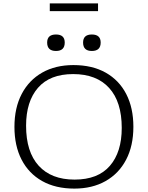

<svg xmlns="http://www.w3.org/2000/svg" viewBox="-20 -1100 870 1130"><path d="M412 -717Q523 -717 602 -672.5Q681 -628 723 -546.5Q765 -465 765 -354Q765 -241.5 722.2 -160Q679.5 -78.5 601.2 -34.2Q523 10 417.5 10Q307 10 228 -34.5Q149 -79 107 -160.5Q65 -242 65 -353Q65 -465.5 107.8 -547Q150.5 -628.5 228.5 -672.8Q306.5 -717 412 -717ZM419 -43Q556.5 -43 626.5 -123.8Q696.5 -204.5 696.5 -347Q696.5 -501 622.2 -582.5Q548 -664 410.5 -664Q273.5 -664 203.5 -583.2Q133.5 -502.5 133.5 -360Q133.5 -206 207.8 -124.5Q282 -43 419 -43ZM309.5 -800Q257.5 -800 257.5 -849.5Q257.5 -897 309.5 -897Q361 -897 361 -849.5Q361 -800 309.5 -800ZM520.5 -800Q469 -800 469 -849.5Q469 -897 520.5 -897Q572.5 -897 572.5 -849.5Q572.5 -800 520.5 -800ZM273 -1034.5V-1080H557V-1034.5Z"/></svg>

Font: Newsreader Caption Light
Style: Regular
Weight: 300
Designer: Hugues Gentile
Foundry: Production Type
Version: Version 1.001